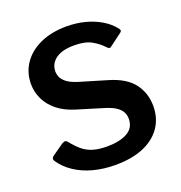

<svg xmlns="http://www.w3.org/2000/svg" viewBox="-136 -868 937 995"><g transform="rotate(-20 332.5 -371.0)"><path d="M497 -580Q473 -606 438 -626Q403 -646 342 -646Q275 -646 240 -620Q205 -594 205 -551Q205 -537 211.5 -521Q218 -505 237.5 -489.5Q257 -474 294 -462L448 -416Q540 -389 580.5 -335.5Q621 -282 621 -211Q621 -143 586 -93Q551 -43 487 -16.5Q423 10 334 10Q269 10 212.5 -5Q156 -20 112.5 -49Q69 -78 42 -118Q37 -126 38.5 -132.5Q40 -139 48 -145L111 -189Q123 -196 129.5 -195Q136 -194 141 -188Q166 -156 190.5 -135.5Q215 -115 247 -105Q279 -95 325 -95Q395 -95 437 -118.5Q479 -142 479 -192Q479 -212 470.5 -228.5Q462 -245 442.5 -259Q423 -273 386 -285L235 -331Q177 -349 139.5 -379.5Q102 -410 83 -450Q64 -490 64 -533Q64 -597 98 -646.5Q132 -696 194 -724Q256 -752 339 -752Q393 -752 440.5 -739.5Q488 -727 526.5 -704Q565 -681 590 -649Q594 -644 596 -638.5Q598 -633 590 -626L519 -573Q514 -569 509.5 -570.5Q505 -572 497 -580Z"/></g></svg>

Font: Libre Franklin SemiBold
Style: Regular
Weight: 600
Designer: Pablo Impallari, Rodrigo Fuenzalida, Nhung Nguyen
Foundry: Impallari Type
Version: Version 3.000